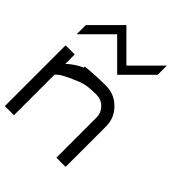

<svg xmlns="http://www.w3.org/2000/svg" viewBox="-225 -975 1117 1117"><g transform="rotate(45 333.5 -416.5)"><path d="M424.2 0V-333.3Q423.3 -369.2 397.1 -396.2Q370.8 -423.3 333.3 -423.3V-424.2Q309.2 -424.2 289.2 -422.9Q269.2 -421.7 257.5 -420Q245.8 -418.3 230.8 -414.2Q215.8 -410 210.4 -407.9Q205 -405.8 188.8 -398.8Q172.5 -391.7 166.7 -389.2V-390Q159.2 -385.8 135.4 -374.6Q111.7 -363.3 98.3 -354.2Q85 -345 75 -333.3V0H0V-500H75V-422.5Q117.5 -461.7 166.7 -483.3V-491.7Q248.3 -500 333.3 -500Q401.7 -500 450.8 -450.8Q500 -401.7 500 -333.3V0ZM333.3 -590.8 166.7 -757.5Q66.7 -658.3 0 -590.8V-666.7L166.7 -833.3L333.3 -666.7L500 -833.3V-757.5Q400 -658.3 333.3 -590.8Z"/></g></svg>

Font: 0xA000-Mono
Style: Mono
Weight: 400
Version: Version 0.1